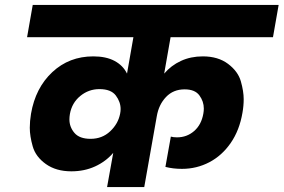

<svg xmlns="http://www.w3.org/2000/svg" viewBox="-20 -760 1152 780"><path d="M673 -609 647 -461Q675 -494 715 -512.5Q755 -531 804 -531Q866 -531 906.5 -500.5Q947 -470 958.5 -429.5Q970 -389 970 -357Q970 -330 965 -302Q953 -231 917.5 -179.5Q882 -128 830.5 -101Q779 -74 719 -74Q683 -74 652 -82L674 -205Q685 -202 699 -202Q739 -202 768.5 -227.5Q798 -253 806 -298Q808 -309 808 -319Q808 -348 790 -372.5Q772 -397 730 -397Q684 -397 654.5 -366Q625 -335 617 -288L566 0H415L440 -139Q410 -104 366.5 -84Q323 -64 270 -64Q208 -64 166.5 -93.5Q125 -123 113 -165Q101 -207 101 -241Q101 -268 106 -298Q124 -403 192.5 -467Q261 -531 359 -531Q411 -531 445.5 -512.5Q480 -494 496 -461L522 -609H90L113 -740H1112L1089 -609ZM348 -196Q395 -196 427.5 -226.5Q460 -257 468 -298Q470 -308 470 -317Q470 -346 450.5 -372Q431 -398 384 -398Q340 -398 306 -370Q272 -342 264 -297Q262 -285 262 -275Q262 -244 282.5 -220Q303 -196 348 -196Z"/></svg>

Font: Fz Poppins
Style: Bold Italic
Weight: 700
Italic angle: -10°
Designer: Ninad Kale (Devanagari), Jonny Pinhorn (Latin)
Foundry: Indian Type Foundry
Version: Vit hóa bi Vntype.Com & FontZin.Com